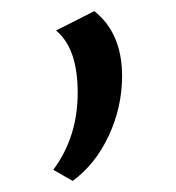

<svg xmlns="http://www.w3.org/2000/svg" viewBox="-20 -139 318 346"><path d="M111 187 76 167Q120 108 120 28Q120 -52 81 -84L150 -119Q200 -79 200 -2Q200 54 176 105.5Q152 157 111 187Z"/></svg>

Font: EauTest Medium
Style: Regular
Weight: 500
Designer: Christian Thalmann (Catharsis Fonts)
Version: Version 0.001;PS 000.001;hotconv 1.0.88;makeotf.lib2.5.64775